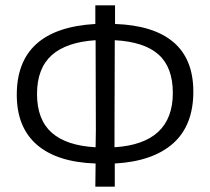

<svg xmlns="http://www.w3.org/2000/svg" viewBox="-20 -683 790 721"><path d="M411 -69V18H338L339 -69Q194 -74 118.5 -139.5Q43 -205 43 -327Q43 -576 338 -593V-663H412V-593Q557 -588 631.5 -524.5Q706 -461 706 -339Q706 -212 630 -144.5Q554 -77 411 -69ZM629 -334Q629 -430 575.5 -478Q522 -526 411 -532L410 -202V-130Q629 -144 629 -334ZM339 -130 340 -195 339 -532Q229 -525 174 -475.5Q119 -426 119 -330Q119 -234 174 -185Q229 -136 339 -130Z"/></svg>

Font: Alegreya Sans
Style: Regular
Weight: 400
Designer: Juan Pablo del Peral
Foundry: Huerta Tipografica
Version: Version 2.008; ttfautohint (v1.6)